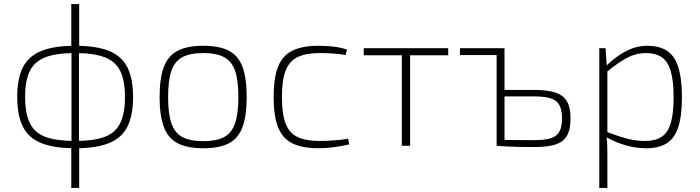

<svg xmlns="http://www.w3.org/2000/svg" viewBox="-20 -720 3455 948"><path d="M351 -494Q456 -494 518.5 -468.5Q581 -443 609 -387.5Q637 -332 637 -241Q637 -150 609 -94.5Q581 -39 518.5 -13.5Q456 12 351 12Q247 12 184 -13.5Q121 -39 93 -94.5Q65 -150 65 -241Q65 -332 93 -387.5Q121 -443 184 -468.5Q247 -494 351 -494ZM351 -458Q260 -458 206 -438Q152 -418 128 -371Q104 -324 104 -241Q104 -159 128 -111Q152 -63 206 -43.5Q260 -24 351 -24Q441 -24 495 -43.5Q549 -63 573 -111Q597 -159 597 -241Q597 -324 573 -371Q549 -418 495 -438Q441 -458 351 -458ZM371 -700V-486L370 -473V-11L371 1V208H332V1L333 -11V-472L332 -486V-700Z M984 -494Q1063 -494 1110 -469.5Q1157 -445 1177.5 -389.5Q1198 -334 1198 -241Q1198 -149 1177.5 -93Q1157 -37 1110 -12.5Q1063 12 984 12Q905 12 857.5 -12.5Q810 -37 789 -93Q768 -149 768 -241Q768 -334 789 -389.5Q810 -445 857.5 -469.5Q905 -494 984 -494ZM984 -458Q919 -458 881 -438Q843 -418 826.5 -371Q810 -324 810 -241Q810 -159 826.5 -111Q843 -63 881 -43Q919 -23 984 -23Q1048 -23 1086 -43Q1124 -63 1140.5 -111Q1157 -159 1157 -241Q1157 -324 1140.5 -371Q1124 -418 1086 -438Q1048 -458 984 -458Z M1553 -494Q1572 -494 1596.5 -492.5Q1621 -491 1646.5 -487Q1672 -483 1693 -475L1686 -448Q1658 -454 1621 -456Q1584 -458 1559 -458Q1491 -458 1450 -438.5Q1409 -419 1390.5 -372Q1372 -325 1372 -241Q1372 -157 1390.5 -109.5Q1409 -62 1450 -43Q1491 -24 1559 -24Q1574 -24 1598 -25Q1622 -26 1649 -28.5Q1676 -31 1699 -35L1704 -7Q1670 1 1630.5 6.5Q1591 12 1553 12Q1472 12 1423 -12.5Q1374 -37 1352.5 -93Q1331 -149 1331 -241Q1331 -334 1352.5 -389.5Q1374 -445 1423 -469.5Q1472 -494 1553 -494Z M2005 -482V0H1964V-482ZM2193 -482V-447H1776V-482Z M2617 -276Q2686 -276 2725 -262Q2764 -248 2780.5 -217.5Q2797 -187 2797 -135Q2797 -80 2779 -49.5Q2761 -19 2722.5 -6.5Q2684 6 2621 6Q2577 6 2545.5 5.5Q2514 5 2488 3.5Q2462 2 2432 0L2443 -30Q2461 -29 2506.5 -28.5Q2552 -28 2617 -28Q2667 -28 2697 -36.5Q2727 -45 2741 -68.5Q2755 -92 2755 -136Q2755 -196 2726.5 -220Q2698 -244 2617 -244H2443V-276ZM2471 -482V0H2432V-482ZM2251 -482H2453V-448H2251Z M3175 -494Q3269 -494 3308 -434.5Q3347 -375 3347 -240Q3347 -148 3329 -92.5Q3311 -37 3272 -12.5Q3233 12 3171 12Q3122 12 3073 -1.5Q3024 -15 2974 -42L2975 -69Q3033 -47 3076 -35.5Q3119 -24 3165 -24Q3216 -24 3247 -44.5Q3278 -65 3292 -112.5Q3306 -160 3306 -240Q3306 -320 3292 -368Q3278 -416 3248 -437Q3218 -458 3168 -458Q3122 -458 3078 -435.5Q3034 -413 2975 -364L2974 -396Q3008 -428 3041 -450Q3074 -472 3107.5 -483Q3141 -494 3175 -494ZM2970 -482 2976 -391 2979 -385V-56L2975 -44Q2978 -17 2978.5 5Q2979 27 2979 53V208H2939V-482Z"/></svg>

Font: Exo 2 ExtraLight
Style: Regular
Weight: 250
Designer: Natanael Gama
Foundry: Natanael Gama
Version: Version 2.010